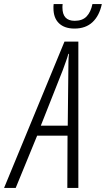

<svg xmlns="http://www.w3.org/2000/svg" viewBox="-86 -921 519 941"><path d="M-66 0 230 -717H298V0H244L245 -256H96L-9 0ZM114 -305H246L249 -579Q249 -601 249.5 -621Q250 -641 252 -657H249Q245 -642 238 -622.5Q231 -603 222 -578ZM279 -781Q230 -781 203 -807Q176 -833 176 -881Q176 -885 176 -890Q176 -895 177 -901H221Q220 -893 220 -889.5Q220 -886 220 -884Q220 -819 280 -819Q318 -819 338.5 -840.5Q359 -862 367 -901H413Q401 -844 367.5 -812.5Q334 -781 279 -781Z"/></svg>

Font: Noto Sans ExtraCondensed Light
Style: Italic
Weight: 300
Width: 2
Italic angle: -12°
Designer: Monotype Design Team
Foundry: Monotype Imaging Inc.
Version: Version 2.013; ttfautohint (v1.8.4.7-5d5b)